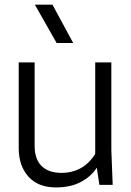

<svg xmlns="http://www.w3.org/2000/svg" viewBox="-20 -800 568 831"><path d="M61 -529.8H129.9V-168.9Q129.9 -110.4 160.4 -81.1Q190.9 -51.8 245.1 -51.8Q340.8 -51.8 392.1 -133.8V-529.8H461.9V-149.9L467.8 0H410.2L398.9 -74.2Q374.5 -36.1 330.1 -12.5Q285.6 11.2 222.2 11.2Q145 11.2 103 -35.6Q61 -82.5 61 -159.2ZM130.9 -779.8H207L296.9 -613.8H225.1Z"/></svg>

Font: Cooper Hewitt
Style: Book
Weight: 705
Designer: Village Type and Design LLC
Foundry: Cooper Hewitt Smithsonian Design Museum
Version: 1.000